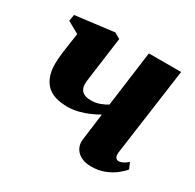

<svg xmlns="http://www.w3.org/2000/svg" viewBox="-127 -685 847 833"><g transform="rotate(30 297.0 -268.0)"><path d="M254 -529 224 -307.5Q223.5 -305 223.2 -300.8Q223 -296.5 222.8 -292.5Q222.5 -288.5 222.5 -284.5Q223 -261 237.5 -249Q252 -237 281 -237Q304 -237 325.2 -245Q346.5 -253 359.5 -262L396.5 -539.5H558L497.5 -102.5Q495 -84.5 501 -76.5Q507 -68.5 516 -68.5Q524 -68.5 535 -73.2Q546 -78 561 -90.5L574 -60.5Q563.5 -46.5 542.2 -29.8Q521 -13 491.2 -1Q461.5 11 424.5 11Q392 11 371 -1Q350 -13 341 -32Q332 -51 335 -72L352.5 -207.5Q333 -196 308.8 -185.5Q284.5 -175 258 -168.5Q231.5 -162 206.5 -162Q132.5 -162 99.5 -197.5Q66.5 -233 66.5 -297Q66.5 -308.5 67.5 -322.2Q68.5 -336 70.2 -350.8Q72 -365.5 74 -379L85.5 -456.5L26.5 -489.5L32 -521.5L225 -545.5Z"/></g></svg>

Font: Merriweather 72pt Black
Style: Italic
Weight: 900
Italic angle: -7.8°
Version: Version 2.101